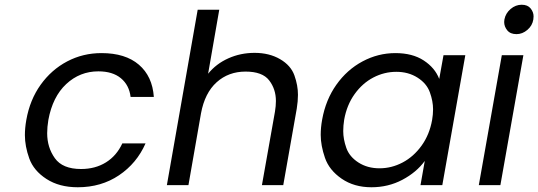

<svg xmlns="http://www.w3.org/2000/svg" viewBox="-20 -781 2271 810"><path d="M91 -275Q106 -360 151.5 -423.5Q197 -487 263.5 -522Q330 -557 408 -557Q509 -557 566 -508Q623 -459 629 -372H531Q525 -422 490 -451Q455 -480 395 -480Q317 -480 259.5 -426.5Q202 -373 184 -275Q179 -245 179 -219Q179 -159 211.5 -113.5Q244 -68 322 -68Q382 -68 427 -96Q472 -124 496 -176H594Q557 -92 482 -41.5Q407 9 308 9Q230 9 176 -26Q122 -61 103.5 -112.5Q85 -164 85 -211Q85 -241 91 -275Z M1054 -558Q1116 -558 1161.5 -531.5Q1207 -505 1222 -463Q1237 -421 1237 -381Q1237 -354 1232 -323L1175 0H1085L1140 -310Q1144 -334 1144 -355Q1144 -405 1115.5 -442Q1087 -479 1016 -479Q944 -479 894 -434Q844 -389 828 -303L775 0H684L814 -740H905L858 -470Q892 -512 943.5 -535Q995 -558 1054 -558Z M1339 -276Q1354 -360 1399 -423.5Q1444 -487 1509.5 -522Q1575 -557 1648 -557Q1720 -557 1767.5 -526Q1815 -495 1833 -448L1851 -548H1943L1846 0H1754L1772 -102Q1737 -54 1677.5 -22.5Q1618 9 1547 9Q1474 9 1421.5 -27Q1369 -63 1351 -115Q1333 -167 1333 -212Q1333 -243 1339 -276ZM1803 -275Q1807 -298 1807 -320Q1807 -354 1793.5 -391.5Q1780 -429 1741.5 -453.5Q1703 -478 1652 -478Q1601 -478 1555 -454Q1509 -430 1476 -384Q1443 -338 1432 -276Q1428 -251 1428 -228Q1428 -194 1441 -157Q1454 -120 1492 -95.5Q1530 -71 1581 -71Q1632 -71 1678.5 -95.5Q1725 -120 1758.5 -166.5Q1792 -213 1803 -275Z M2159 -637Q2133 -637 2120 -653Q2107 -669 2107 -688Q2107 -693 2108 -699Q2113 -725 2134 -743Q2155 -761 2181 -761Q2206 -761 2218.5 -745.5Q2231 -730 2231 -712Q2231 -706 2230 -699Q2226 -673 2205 -655Q2184 -637 2159 -637ZM2188 -548 2091 0H2000L2097 -548Z"/></svg>

Font: Fz Poppins
Style: Italic
Weight: 400
Italic angle: -10°
Designer: Ninad Kale (Devanagari), Jonny Pinhorn (Latin)
Foundry: Indian Type Foundry
Version: Vit hóa bi Vntype.Com & FontZin.Com